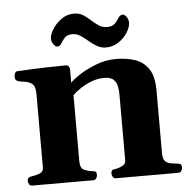

<svg xmlns="http://www.w3.org/2000/svg" viewBox="-51 -749 792 800"><g transform="rotate(-5 345.0 -349.5)"><path d="M51.3 0Q43 0 38.8 -7.3Q34.7 -14.6 34.7 -20Q34.7 -36.1 50.8 -38.1Q68.8 -40.5 85.7 -46.9Q102.5 -53.2 102.5 -69.3V-379.9Q102.5 -410.2 89.4 -420.9Q76.2 -431.6 59.1 -433.6Q42 -435.5 29.8 -439Q24.9 -441.4 21.5 -445.3Q18.1 -449.2 18.1 -458.5Q18.1 -464.4 21 -471.9Q23.9 -479.5 29.8 -480Q97.2 -483.9 152.6 -485.4Q208 -486.8 236.3 -486.8Q240.2 -486.8 245.1 -482.9Q250 -479 251 -467.3V-412.6Q260.3 -423.8 289.8 -443.4Q319.3 -462.9 360.4 -479Q401.4 -495.1 444.8 -495.1Q486.3 -495.1 522.2 -483.9Q558.1 -472.7 580.1 -441.4Q602.1 -410.2 602.1 -349.6V-85.4Q602.1 -62 612.5 -52.7Q623 -43.5 637.5 -41.7Q651.9 -40 664.1 -38.1Q672.4 -37.1 676.3 -33.9Q680.2 -30.8 680.2 -20Q680.2 -14.6 676 -7.3Q671.9 0 663.6 0H401.4Q393.1 0 388.9 -7.3Q384.8 -14.6 384.8 -20Q384.8 -27.8 387.5 -32.5Q390.1 -37.1 399.9 -38.1Q415.5 -40 431.2 -47.9Q446.8 -55.7 446.8 -69.3V-347.2Q446.8 -359.4 444.3 -376.7Q441.9 -394 429.9 -407.5Q418 -420.9 388.7 -420.9Q362.3 -420.9 336.2 -410.9Q310.1 -400.9 288.8 -386.7Q267.6 -372.6 255.9 -359.9V-85.4Q255.9 -54.2 272.2 -47.1Q288.6 -40 306.6 -38.1Q316.9 -37.1 320.6 -34.2Q324.2 -31.2 324.2 -20Q324.2 -14.6 320.1 -7.3Q315.9 0 307.6 0ZM408.7 -546.4Q387.7 -546.4 370.4 -556.6Q353 -566.9 337.4 -580.3Q321.8 -593.8 306.4 -603.8Q291 -613.8 273.4 -613.8Q251 -613.8 240.7 -602.3Q230.5 -590.8 223.9 -579.3Q217.3 -567.9 206.5 -567.9Q198.7 -567.9 190.7 -579.3Q182.6 -590.8 182.6 -603Q182.6 -618.7 196 -641.1Q209.5 -663.6 233.4 -681.2Q257.3 -698.7 288.1 -698.7Q308.6 -698.7 325 -688.5Q341.3 -678.2 355.7 -664.8Q370.1 -651.4 385.5 -641.1Q400.9 -630.9 419.4 -630.9Q442.9 -630.9 453.6 -642.3Q464.4 -653.8 471.2 -665.3Q478 -676.8 488.8 -676.8Q497.1 -676.8 504.9 -665.5Q512.7 -654.3 512.7 -641.6Q512.7 -623 498.8 -600.6Q484.9 -578.1 461.2 -562.3Q437.5 -546.4 408.7 -546.4Z"/></g></svg>

Font: Gelasio
Style: Bold
Weight: 700
Designer: Eben Sorkin
Foundry: Eben Sorkin
Version: Version 1.008